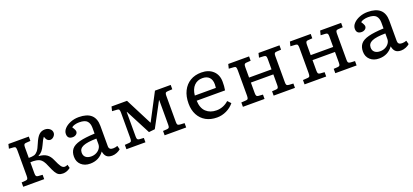

<svg xmlns="http://www.w3.org/2000/svg" viewBox="25 -1360 4733 2201"><g transform="rotate(-20 2391.5 -259.5)"><path d="M545 13Q514 13 493.5 1.5Q473 -10 455.5 -39.5Q438 -69 416 -122Q399 -165 382.5 -187.5Q366 -210 348 -219.5Q330 -229 306 -233Q290 -236 270 -236.5Q250 -237 235 -236V-102Q235 -78 240.5 -68.5Q246 -59 262 -57L318 -53V0H62V-53L114 -57Q131 -59 136.5 -69Q142 -79 142 -105V-414Q142 -440 136.5 -450.5Q131 -461 114 -462L57 -466L70 -519H319V-466L262 -462Q246 -461 240.5 -451Q235 -441 235 -417V-289Q255 -289 272.5 -290.5Q290 -292 303 -296Q326 -304 345.5 -327.5Q365 -351 388 -408Q416 -476 445.5 -504.5Q475 -533 518 -533Q553 -533 577.5 -513Q602 -493 602 -463Q602 -440 582.5 -419.5Q563 -399 537 -399Q521 -399 506 -411.5Q491 -424 480 -458Q469 -444 459.5 -427Q450 -410 433 -372Q415 -333 396 -310.5Q377 -288 348 -273V-270Q407 -266 443.5 -241.5Q480 -217 503 -162Q528 -104 546.5 -78.5Q565 -53 589 -53Q606 -53 625 -63L636 -21Q614 -4 591 4.5Q568 13 545 13Z M876 14Q809 14 767.5 -24Q726 -62 726 -124Q726 -181 755 -216.5Q784 -252 852.5 -270Q921 -288 1039 -293V-364Q1039 -416 1013 -445.5Q987 -475 916 -475Q888 -475 861.5 -467.5Q835 -460 823 -448Q838 -426 844.5 -411.5Q851 -397 851 -389Q851 -367 833 -353.5Q815 -340 791 -340Q728 -340 728 -401Q728 -436 756 -466Q784 -496 830.5 -514.5Q877 -533 931 -533Q1132 -533 1132 -353V-105Q1132 -61 1181 -61Q1209 -61 1236 -71L1248 -26Q1231 -10 1202 2Q1173 14 1144 14Q1099 14 1076 -7.5Q1053 -29 1046 -72Q984 14 876 14ZM915 -60Q949 -60 977 -74Q1005 -88 1022 -112Q1039 -136 1039 -164V-232Q927 -231 876 -209Q825 -187 825 -137Q825 -100 849.5 -80Q874 -60 915 -60Z M1321 0V-53L1378 -57Q1395 -59 1400.5 -69Q1406 -79 1406 -105V-414Q1406 -440 1400.5 -450.5Q1395 -461 1378 -462L1315 -466L1328 -519H1517L1685 -190L1691 -201L1858 -519H2050V-466L1994 -463Q1973 -462 1966.5 -453Q1960 -444 1960 -422V-97Q1960 -75 1966.5 -66.5Q1973 -58 1994 -56L2050 -53V0H1787V-53L1835 -56Q1853 -57 1860 -65Q1867 -73 1867 -98V-400H1864L1705 -104L1631 -96L1473 -400H1470V-102Q1470 -78 1475.5 -68.5Q1481 -59 1497 -57L1553 -53V0Z M2424 14Q2346 14 2289 -18Q2232 -50 2200.5 -109Q2169 -168 2169 -247Q2169 -336 2201 -400Q2233 -464 2290.5 -498.5Q2348 -533 2426 -533Q2515 -533 2568.5 -483.5Q2622 -434 2622 -349Q2622 -323 2620.5 -298.5Q2619 -274 2614 -247H2268Q2271 -156 2319.5 -110.5Q2368 -65 2447 -65Q2488 -65 2526.5 -80.5Q2565 -96 2595 -124L2632 -85Q2595 -39 2539.5 -12.5Q2484 14 2424 14ZM2268 -310H2525Q2528 -330 2528 -353Q2528 -408 2499.5 -438Q2471 -468 2416 -468Q2355 -468 2315.5 -427.5Q2276 -387 2268 -310Z M2742 0V-53L2802 -57Q2819 -58 2824.5 -68.5Q2830 -79 2830 -105V-414Q2830 -440 2824.5 -450.5Q2819 -461 2802 -462L2739 -466L2752 -519H3006V-466L2950 -462Q2934 -461 2928.5 -451Q2923 -441 2923 -417V-291H3197V-421Q3197 -446 3190 -454Q3183 -462 3165 -463L3108 -466L3121 -519H3377V-466L3324 -463Q3303 -462 3296.5 -453Q3290 -444 3290 -422V-97Q3290 -75 3296.5 -66.5Q3303 -58 3324 -56L3377 -53V0H3117V-53L3165 -56Q3183 -57 3190 -65Q3197 -73 3197 -98V-230H2923V-102Q2923 -78 2928.5 -68.5Q2934 -59 2950 -57L3006 -53V0Z M3494 0V-53L3554 -57Q3571 -58 3576.5 -68.5Q3582 -79 3582 -105V-414Q3582 -440 3576.5 -450.5Q3571 -461 3554 -462L3491 -466L3504 -519H3758V-466L3702 -462Q3686 -461 3680.5 -451Q3675 -441 3675 -417V-291H3949V-421Q3949 -446 3942 -454Q3935 -462 3917 -463L3860 -466L3873 -519H4129V-466L4076 -463Q4055 -462 4048.5 -453Q4042 -444 4042 -422V-97Q4042 -75 4048.5 -66.5Q4055 -58 4076 -56L4129 -53V0H3869V-53L3917 -56Q3935 -57 3942 -65Q3949 -73 3949 -98V-230H3675V-102Q3675 -78 3680.5 -68.5Q3686 -59 3702 -57L3758 -53V0Z M4401 14Q4334 14 4292.5 -24Q4251 -62 4251 -124Q4251 -181 4280 -216.5Q4309 -252 4377.5 -270Q4446 -288 4564 -293V-364Q4564 -416 4538 -445.5Q4512 -475 4441 -475Q4413 -475 4386.5 -467.5Q4360 -460 4348 -448Q4363 -426 4369.5 -411.5Q4376 -397 4376 -389Q4376 -367 4358 -353.5Q4340 -340 4316 -340Q4253 -340 4253 -401Q4253 -436 4281 -466Q4309 -496 4355.5 -514.5Q4402 -533 4456 -533Q4657 -533 4657 -353V-105Q4657 -61 4706 -61Q4734 -61 4761 -71L4773 -26Q4756 -10 4727 2Q4698 14 4669 14Q4624 14 4601 -7.5Q4578 -29 4571 -72Q4509 14 4401 14ZM4440 -60Q4474 -60 4502 -74Q4530 -88 4547 -112Q4564 -136 4564 -164V-232Q4452 -231 4401 -209Q4350 -187 4350 -137Q4350 -100 4374.5 -80Q4399 -60 4440 -60Z"/></g></svg>

Font: Literata 7pt
Style: Regular
Weight: 400
Designer: Latin by Veronika Burian and Jose Scaglione. Greek by Irene Vlachou. Cyrillic by Vera Evstafieva.
Foundry: TypeTogether
Version: Version 3.002